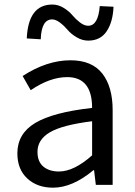

<svg xmlns="http://www.w3.org/2000/svg" viewBox="-20 -826 603 858"><path d="M216.8 12.7Q146.5 12.7 102.1 -28.3Q57.6 -69.3 57.6 -140.6Q57.6 -228.5 137.2 -276.4Q216.8 -324.2 391.6 -343.8Q391.6 -481.4 280.3 -481.4Q203.1 -481.4 117.2 -422.9L81.1 -486.3Q189.5 -556.6 294.9 -556.6Q390.6 -556.6 437 -497.6Q483.4 -438.5 483.4 -334V0H408.2L400.4 -65.4H397.5Q303.7 12.7 216.8 12.7ZM243.2 -59.6Q310.5 -59.6 391.6 -131.8V-284.2Q258.8 -267.6 203.1 -234.9Q147.5 -202.1 147.5 -147.5Q147.5 -103.5 173.8 -81.5Q200.2 -59.6 243.2 -59.6ZM374 -644.5Q347.7 -644.5 322.8 -659.2Q297.9 -673.8 282.7 -691.9Q267.6 -710 248.5 -724.6Q229.5 -739.3 212.9 -739.3Q165 -739.3 162.1 -650.4L99.6 -654.3Q106.4 -805.7 213.9 -805.7Q240.2 -805.7 264.2 -791Q288.1 -776.4 303.2 -758.3Q318.4 -740.2 337.4 -725.6Q356.4 -710.9 374 -710.9Q418.9 -710.9 425.8 -798.8L487.3 -795.9Q484.4 -727.5 456.5 -686Q428.7 -644.5 374 -644.5Z"/></svg>

Font: Nasu
Style: Regular
Weight: 400
Designer: Ryoko NISHIZUKA (kana &amp; ideographs); Paul D. Hunt (Latin, Greek &amp; Cyrillic); Wenlong ZHANG (bopomofo); Sandoll C
Version: Version 2014.1215